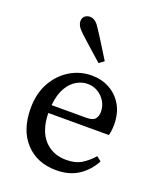

<svg xmlns="http://www.w3.org/2000/svg" viewBox="-142 -848 794 950"><g transform="rotate(20 255.0 -372.5)"><path d="M269 -442Q241 -442 212.5 -426Q184 -410 163.5 -375Q143 -340 137 -282H319Q355 -282 366.5 -297Q378 -312 378 -334Q378 -363 363.5 -387.5Q349 -412 324.5 -427Q300 -442 269 -442ZM268 13Q167 13 106 -52.5Q45 -118 45 -233Q45 -310 76.5 -367Q108 -424 160.5 -456Q213 -488 275 -488Q327 -488 369 -465Q411 -442 436 -399.5Q461 -357 461 -296Q461 -279 459 -264.5Q457 -250 454 -240H135Q137 -148 181 -100Q225 -52 297 -52Q345 -52 377 -71.5Q409 -91 436 -122L460 -103Q432 -50 384 -18.5Q336 13 268 13ZM310 -576 284 -557Q253 -584 223.5 -610.5Q194 -637 163 -665Q142 -685 135.5 -697.5Q129 -710 129 -720Q129 -740 140.5 -749Q152 -758 167 -758Q181 -758 194 -749Q207 -740 221 -717Q245 -681 266.5 -646Q288 -611 310 -576Z"/></g></svg>

Font: Source Serif Pro
Style: Regular
Weight: 400
Designer: Frank Grießhammer
Foundry: Adobe Systems Incorporated
Version: Version 3.001;hotconv 1.0.111;makeotfexe 2.5.65597